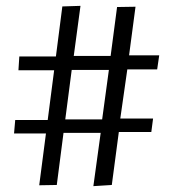

<svg xmlns="http://www.w3.org/2000/svg" viewBox="-20 -646 590 656"><path d="M299 -10 324 -192H197L174 -14L114 -13L137 -190H28L32 -236H143L165 -406H43L46 -453H171L193 -624L255 -626L232 -455H358L380 -622L443 -623L421 -457H524L517 -409H415L391 -241H503L497 -195H386L362 -14ZM203 -238H329L352 -407H225Z"/></svg>

Font: Inconsolata SemiExpanded
Style: Regular
Weight: 400
Width: 6
Monospace: yes
Designer: Raph Levien, Cyreal, Brenton Simpson
Foundry: Raph Levien, Cyreal, Google
Version: Version 3.000; ttfautohint (v1.8.2.53-6de2)